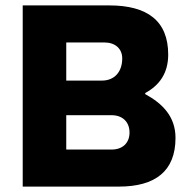

<svg xmlns="http://www.w3.org/2000/svg" viewBox="-20 -690 708 710"><path d="M384 -670H64V0H420C554 0 629 -57 629 -180C629 -259 581 -307 517 -342V-346C569 -374 602 -419 602 -488C602 -613 525 -670 384 -670ZM225 -137V-264H393C433 -264 459 -239 459 -200C459 -161 433 -137 393 -137ZM225 -392V-533H366C406 -533 432 -510 432 -474C432 -424 403 -392 357 -392Z"/></svg>

Font: LT Wave Alt Black
Style: Regular
Weight: 900
Designer: Daniel Lyons
Version: Version 2.5 (Glyphs App)